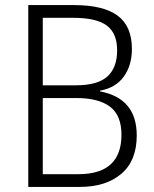

<svg xmlns="http://www.w3.org/2000/svg" viewBox="-20 -734 606 754"><path d="M271 -714Q386 -714 442 -672.5Q498 -631 498 -542Q498 -477 466 -433Q434 -389 373 -378V-375Q517 -348 517 -202Q517 -103 456.5 -51.5Q396 0 294 0H91V-714ZM278 -399Q363 -399 401.5 -433.5Q440 -468 440 -537Q440 -603 399.5 -633.5Q359 -664 268 -664H148V-399ZM148 -349V-50H288Q457 -50 457 -205Q457 -281 412 -315Q367 -349 280 -349Z"/></svg>

Font: Noto Sans Khmer UI SemiCondensed Light
Style: Regular
Weight: 300
Width: 4
Designer: Danh Hong and the Monotype Design Team
Foundry: Monotype Imaging Inc.
Version: Version 2.002; ttfautohint (v1.8.4.7-5d5b)